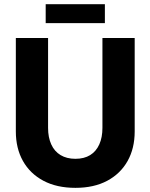

<svg xmlns="http://www.w3.org/2000/svg" viewBox="-20 -888 725 925"><path d="M343.3 17Q253.3 17 189.1 -17.2Q124.8 -51.4 90.5 -112.5Q56.3 -173.5 56.3 -255V-705H211.6V-271.8Q211.6 -226.1 226.9 -192.4Q242.2 -158.6 271.8 -140.8Q301.5 -122.9 343.3 -122.9Q385.5 -122.9 414.4 -140.8Q443.2 -158.6 458.4 -192.4Q473.5 -226.1 473.5 -271.8V-705H628.9V-255Q628.9 -173.5 594.8 -112.5Q560.6 -51.4 496.8 -17.2Q432.9 17 343.3 17ZM200.1 -867.9H485.3V-776.7H200.1Z"/></svg>

Font: TikTok Sans Light
Style: Regular
Weight: 300
Version: Version 4.000